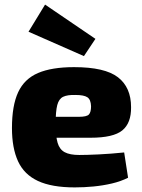

<svg xmlns="http://www.w3.org/2000/svg" viewBox="-20 -803 618 835"><path d="M302 -511Q436 -511 493 -467Q550 -423 550 -337Q551 -268 512 -236Q473 -204 374 -204H102V-295H323Q357 -295 366.5 -305Q376 -315 376 -341Q375 -370 360 -380Q345 -390 308 -390Q273 -391 254.5 -382Q236 -373 229 -346Q222 -319 222 -265Q222 -211 230.5 -182Q239 -153 261.5 -141Q284 -129 325 -129Q357 -129 409.5 -131.5Q462 -134 520 -140L537 -30Q505 -14 466.5 -5Q428 4 387 8Q346 12 305 12Q205 12 145 -16Q85 -44 58.5 -101.5Q32 -159 32 -246Q32 -344 59 -402Q86 -460 145.5 -485.5Q205 -511 302 -511ZM176 -783 395 -634 345 -559 104 -665Z"/></svg>

Font: Exo 2 ExtraBold
Style: Regular
Weight: 800
Designer: Natanael Gama
Foundry: Natanael Gama
Version: Version 2.010